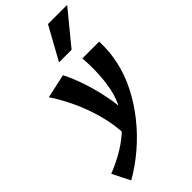

<svg xmlns="http://www.w3.org/2000/svg" viewBox="-352 -777 1133 1133"><g transform="rotate(-45 214.0 -211.0)"><path d="M9 289 -47 178Q26 149 85 112.5Q144 76 188 31.5Q232 -13 260.5 -64Q289 -115 301 -173Q313 -231 316 -293.5Q319 -356 314 -424H454Q456 -383 452.5 -342.5Q449 -302 440 -260Q422 -178 381.5 -98.5Q341 -19 283.5 53Q226 125 156 185Q86 245 9 289ZM175 76Q172 -16 148 -103Q124 -190 88 -266.5Q52 -343 12 -402L163 -435Q193 -376 217 -303Q241 -230 256 -153Q271 -76 272 -3ZM200 -505 314 -711H474L305 -505Z"/></g></svg>

Font: Ysabeau Office ExtraBold
Style: Italic
Weight: 800
Italic angle: -12°
Designer: Christian Thalmann (Catharsis Fonts)
Version: Version 2.001;gftools[0.9.30]; featfreeze: tnum,lnum,ss02